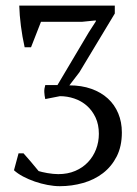

<svg xmlns="http://www.w3.org/2000/svg" viewBox="-20 -467 484 677"><path d="M224.6 -166Q267.6 -166 302 -153.8Q336.4 -141.6 360.4 -119.6Q384.3 -97.7 397 -67.1Q409.7 -36.6 409.7 0Q409.7 48.8 391.6 84.5Q373.5 120.1 343 143.6Q312.5 167 272.9 178.2Q233.4 189.5 190.9 189.5Q170.4 189.5 147.5 185.1Q124.5 180.7 102.5 173.1Q80.6 165.5 61.3 155.3Q42 145 29.3 133.3L45.4 73.7H63Q74.2 86.4 88.4 102.8Q102.5 119.1 116.2 136.2Q120.6 137.7 128.9 139.6Q137.2 141.6 147 143.3Q156.7 145 167 146Q177.2 147 185.5 147Q218.8 147 245.1 135.7Q271.5 124.5 290 105Q308.6 85.4 318.6 59.6Q328.6 33.7 328.6 4.9Q328.6 -27.8 316.9 -52.7Q305.2 -77.6 285.9 -94.5Q266.6 -111.3 241.9 -119.6Q217.3 -127.9 191.4 -127.9L139.6 -117.7Q136.7 -130.4 136.2 -142.3Q135.7 -154.3 139.6 -167H182.6L293 -353L317.9 -391.6V-395L269 -390.1H124.5L89.4 -300.3H66.9Q58.6 -337.4 53.7 -375.5Q48.8 -413.6 47.9 -447.3H384.8V-419.4L259.8 -211.9Z"/></svg>

Font: PT Astra Serif
Style: Regular
Weight: 400
Designer: A.Korolkova, I. Chaeva
Foundry: ParaType Ltd
Version: Version 1.002